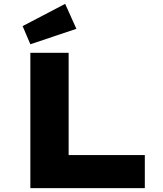

<svg xmlns="http://www.w3.org/2000/svg" viewBox="-20 -973 844 993"><path d="M137 0V-700H335V-171H729V0ZM137 -744 97 -838 317 -953 375 -824Z"/></svg>

Font: Lexend Mega ExtraBold
Style: Regular
Weight: 800
Designer: Bonnie Shaver-Troup, Thomas Jockin
Foundry: Lexend
Version: Version 1.007